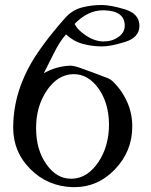

<svg xmlns="http://www.w3.org/2000/svg" viewBox="-20 -735 610 774"><path d="M272 -436Q210.9 -433.1 168 -369.1Q125.5 -305.2 125.5 -219.7V-217.8Q125.5 -129.9 168.5 -70.8Q209 -14.6 265.6 -14.6H272.5Q333.5 -17.6 376.5 -81.5Q419.4 -145.5 419.4 -233.4Q418.9 -320.3 376 -379.9Q334.5 -436 277.8 -436ZM156.7 -439.9Q206.1 -467.8 261.7 -470.2H263.2Q278.3 -470.2 302.7 -461.4Q328.6 -452.1 350.1 -444.3Q386.2 -430.2 404.5 -423.8Q422.9 -417.5 432.6 -408.7Q469.2 -374.5 491.2 -327.1Q513.2 -279.8 513.2 -225.1Q513.2 -124.5 442.4 -51.3Q374 19.5 279.8 19.5H273.4Q171.9 16.6 102.1 -53.7Q33.2 -122.1 33.2 -220.7V-225.1Q34.2 -317.4 68.8 -404.3Q90.8 -460 123.8 -510Q156.7 -560.1 195.3 -606.9Q213.9 -630.4 242.7 -662.6Q271 -694.8 311 -705.1Q349.1 -714.8 388.2 -714.8H392.1Q426.8 -714.4 483.6 -697.3Q540.5 -680.2 542 -633.3V-630.9Q542 -584.5 485.4 -566.4Q426.8 -547.9 391.6 -547.9Q351.6 -547.9 313.7 -558.1Q275.9 -568.4 246.1 -596.2Q220.7 -568.4 196 -518.1Q171.4 -467.8 156.7 -439.9ZM281.2 -639.2Q289.1 -617.2 325.4 -592.5Q361.8 -567.9 397.5 -567.9Q432.6 -567.9 457.8 -586.2Q482.9 -604.5 482.9 -630.9Q482.9 -692.4 397.5 -693.4H394.5Q334.5 -693.4 281.2 -639.2Z"/></svg>

Font: Caudex
Style: Regular
Weight: 400
Version: Version 1.01